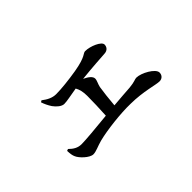

<svg xmlns="http://www.w3.org/2000/svg" viewBox="-38 -793 1076 1076"><g transform="rotate(-45 500.0 -255.0)"><path d="M168 -152C169 -128 171 -114 177 -101C186 -78 230 -34 259 -34C281 -34 306 -48 343 -58C409 -75 529 -89 606 -87C708 -86 781 -61 810 -61C831 -61 845 -76 845 -96C845 -127 771 -168 732 -168C720 -168 710 -159 667 -155C633 -153 586 -149 536 -145C540 -194 546 -244 551 -275C555 -295 566 -312 566 -327C566 -345 545 -361 517 -374C602 -383 672 -387 701 -389C727 -390 738 -408 738 -425C738 -449 675 -476 635 -476C617 -476 616 -454 515 -437C455 -427 390 -420 350 -420C319 -420 293 -434 267 -454L257 -448C263 -429 273 -408 285 -390C300 -369 323 -349 343 -349C366 -349 398 -357 449 -365C460 -346 466 -323 466 -290C466 -250 464 -187 461 -138C371 -129 285 -121 252 -121C222 -121 200 -135 179 -156Z"/></g></svg>

Font: Noto Serif CJK HK SemiBold
Style: Regular
Weight: 600
Designer: Ryoko NISHIZUKA 西塚涼子 (kana & ideographs); Frank Grießhammer (Latin, Greek & Cyrillic); Wenlong ZHANG 张文龙 (bopomofo); San
Foundry: Adobe
Version: Version 2.001;hotconv 1.1.0;makeotfexe 2.6.0